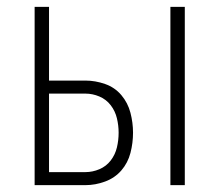

<svg xmlns="http://www.w3.org/2000/svg" viewBox="-20 -540 640 560"><path d="M477 0V-520H519V0ZM81 0V-520H123V-305H229Q258 -305 286.5 -295Q315 -285 334 -262.5Q353 -240 360.5 -211Q368 -182 368 -153Q368 -123 360.5 -94Q353 -65 334 -43Q315 -21 286.5 -10.5Q258 0 229 0ZM123 -38H229Q250 -38 270 -46.5Q290 -55 303 -72Q316 -89 321 -110Q326 -131 326 -153Q326 -174 321 -195Q316 -216 303 -233Q290 -250 270 -258.5Q250 -267 229 -267H123Z"/></svg>

Font: Iosevka SS04 XLt Ex
Style: Regular
Weight: 200
Width: 7
Monospace: yes
Designer: Belleve Invis
Foundry: Belleve Invis
Version: Version 19.0.0; ttfautohint (v1.8.4)